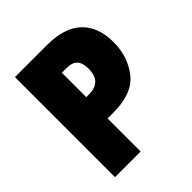

<svg xmlns="http://www.w3.org/2000/svg" viewBox="-196 -842 969 969"><g transform="rotate(-45 288.5 -357.0)"><path d="M67 -714V0H250V-236H293Q428 -236 486 -310Q544 -384 544 -487Q544 -596 482 -655Q420 -714 297 -714ZM360 -484Q360 -431 335.5 -409.5Q311 -388 276 -388H250V-562H287Q360 -562 360 -484Z"/></g></svg>

Font: Noto Sans UI SemiCondensed Black
Style: Regular
Weight: 900
Width: 4
Designer: Monotype Design Team
Foundry: Monotype Imaging Inc.
Version: 1.001